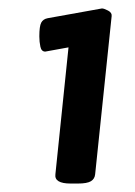

<svg xmlns="http://www.w3.org/2000/svg" viewBox="-20 -783 320 454"><path d="M147 -349Q108 -349 111 -371L142 -671L87 -661Q78 -661 75.5 -672.5Q73 -684 73 -697Q73 -721 77.5 -729.5Q82 -738 93 -740L221 -763Q226 -763 235.5 -758Q245 -753 244 -745L205 -371Q204 -360 195 -354.5Q186 -349 164 -349Z"/></svg>

Font: Asap Condensed Condensed ExtraBold
Style: Italic
Weight: 800
Width: 3
Italic angle: -6°
Designer: Pablo Cosgaya
Foundry: Omnibus-Type
Version: Version 3.001; ttfautohint (v1.8.4.7-5d5b)